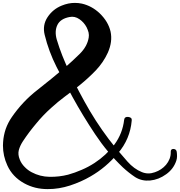

<svg xmlns="http://www.w3.org/2000/svg" viewBox="-29 -1344 1229 1312"><path d="M1178.7 -306.6Q1180.7 -292 1180.7 -276.4Q1180.7 -260.7 1175.8 -246.1Q1157.2 -189.5 1106.4 -153.3Q1055.7 -116.2 996.1 -110.4Q939.5 -105.5 894.5 -133.8Q850.6 -163.1 810.5 -200.2Q704.1 -301.8 621.1 -426.8Q537.1 -552.7 466.8 -680.7Q412.1 -781.2 357.4 -886.7Q303.7 -993.2 276.4 -1105.5Q259.8 -1171.9 295.9 -1226.6Q332 -1281.2 392.6 -1305.7Q437.5 -1324.2 482.4 -1324.2Q506.8 -1324.2 530.3 -1319.3Q598.6 -1303.7 652.3 -1252.9Q710.9 -1196.3 726.6 -1127.9Q741.2 -1059.6 708 -984.4Q677.7 -918 626 -863.3Q574.2 -809.6 517.6 -763.7Q465.8 -721.7 416 -685.5Q366.2 -648.4 320.3 -606.4Q263.7 -555.7 216.8 -498Q168.9 -441.4 127 -377.9Q107.4 -347.7 99.6 -318.4Q91.8 -288.1 106.4 -252.9Q117.2 -225.6 139.6 -203.1Q161.1 -180.7 187.5 -167Q244.1 -136.7 309.6 -135.7Q376 -134.8 436.5 -150.4Q482.4 -163.1 529.3 -183.6Q575.2 -203.1 617.2 -230.5Q696.3 -282.2 752.9 -356.4Q808.6 -431.6 819.3 -525.4Q822.3 -547.9 847.7 -544.9Q874 -542 871.1 -520.5Q860.4 -393.6 777.3 -296.9Q695.3 -199.2 589.8 -138.7Q526.4 -101.6 449.2 -76.2Q374 -51.8 298.8 -51.8Q296.9 -51.8 294.9 -51.8Q252.9 -51.8 212.9 -61.5Q172.9 -71.3 135.7 -91.8Q56.6 -135.7 21.5 -212.9Q-8.8 -278.3 -8.8 -349.6Q-8.8 -361.3 -7.8 -373Q-4.9 -418 9.8 -461.9Q25.4 -505.9 51.8 -543.9Q126 -651.4 225.6 -728.5Q324.2 -805.7 421.9 -888.7Q465.8 -926.8 516.6 -976.6Q567.4 -1027.3 577.1 -1086.9Q580.1 -1103.5 576.2 -1122.1Q571.3 -1140.6 562.5 -1158.2Q544.9 -1191.4 513.7 -1212.9Q481.4 -1235.4 445.3 -1227.5Q383.8 -1215.8 363.3 -1173.8Q342.8 -1131.8 358.4 -1075.2Q375 -1019.5 396.5 -964.8Q418 -911.1 442.4 -858.4Q505.9 -720.7 585 -585.9Q665 -451.2 761.7 -333Q796.9 -291 841.8 -240.2Q886.7 -189.5 940.4 -168Q983.4 -150.4 1029.3 -167Q1075.2 -182.6 1105.5 -217.8Q1121.1 -236.3 1129.9 -258.8Q1138.7 -282.2 1137.7 -305.7Q1136.7 -326.2 1156.2 -326.2Q1175.8 -325.2 1178.7 -306.6Z"/></svg>

Font: Digory Doodles
Style: Regular
Weight: 400
Designer: Holds Worth Design
Version: Version 1.0